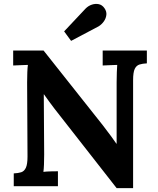

<svg xmlns="http://www.w3.org/2000/svg" viewBox="-20 -961 813 991"><path d="M347 -750 311 -799 422 -917Q436 -931 454 -937Q472 -943 489.5 -939.5Q507 -936 519 -919Q531 -902 529 -884Q527 -866 516 -850.5Q505 -835 489 -825ZM582 10 262 -399Q249 -416 235 -435Q221 -454 207 -474H206L208 -164Q208 -137 207 -112Q206 -87 204 -74Q220 -76 244.5 -76.5Q269 -77 279 -77V0H51V-66Q74 -67 89.5 -72Q105 -77 113.5 -95Q122 -113 122 -153L120 -536Q120 -563 121 -588Q122 -613 124 -626Q108 -625 83.5 -624.5Q59 -624 48 -623V-700H205L511 -314Q536 -282 552.5 -259Q569 -236 581 -219H582V-536Q582 -563 583 -588Q584 -613 585 -626Q569 -625 545 -624.5Q521 -624 510 -623V-700H738V-634Q716 -633 700 -628Q684 -623 675.5 -605.5Q667 -588 667 -547V10Z"/></svg>

Font: Lora
Style: Weight 700
Weight: 700
Designer: Olga Karpushina, Alexei Vanyashin (Cyrillic)
Foundry: Cyreal
Version: Version 3.001